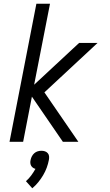

<svg xmlns="http://www.w3.org/2000/svg" viewBox="-20 -760 590 1029"><path d="M317 0 151 -242 104 0H31L175 -740H248L163 -306L404 -530H503L218 -265L400 0ZM153 249 119 211Q135 197 147.5 180Q160 163 170 145Q162 143 156 138.5Q150 134 146.5 127.5Q143 121 142.5 113Q142 105 144 97Q146 87 151 77.5Q156 68 164 61Q172 54 182 51Q192 48 202 48Q212 48 221 51Q230 54 236 61Q242 68 243 77.5Q244 87 242 97Q238 118 230.5 138.5Q223 159 211.5 178.5Q200 198 185.5 216Q171 234 153 249Z"/></svg>

Font: Lode Term
Style: Italic
Weight: 400
Italic angle: -11°
Monospace: yes
Designer: Belleve Invis
Foundry: Belleve Invis
Version: Version 29.2.0